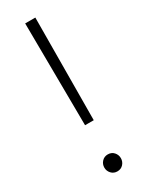

<svg xmlns="http://www.w3.org/2000/svg" viewBox="-186 -719 591 766"><g transform="rotate(-30 109.0 -336.5)"><path d="M131.8 -684.1 128.9 -212.9H88.9L85 -684.1ZM108.9 -66.9Q126 -66.9 136.5 -55.2Q147 -43.5 147 -27.8Q147 -12.2 136.5 -0.5Q126 11.2 108.9 11.2Q92.3 11.2 81.5 -0.5Q70.8 -12.2 70.8 -27.8Q70.8 -43.5 81.5 -55.2Q92.3 -66.9 108.9 -66.9Z"/></g></svg>

Font: Fira Sans Compressed ExtraLight
Style: Regular
Weight: 250
Width: 1
Designer: Carrois Corporate & Edenspiekermann AG
Foundry: Carrois Corporate GbR & Edenspiekermann AG
Version: Version 4.203;PS 004.203;hotconv 1.0.88;makeotf.lib2.5.64775